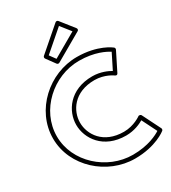

<svg xmlns="http://www.w3.org/2000/svg" viewBox="-401 -1945 1940 2183"><g transform="rotate(-30 568.5 -853.5)"><path d="M439.8 -1461.2 707.6 -1693 810.4 -1563.2 497 -1382.9ZM389.6 -1483.9C380.1 -1475.7 378.2 -1460.7 385.8 -1450.3L469.8 -1335.3C476.6 -1325.9 491.1 -1321.8 502.5 -1328.3L860.5 -1534.3C880.5 -1545.9 873.7 -1563.9 867.6 -1571.5L730.6 -1744.5C720.9 -1756.8 704.6 -1756.5 694.6 -1747.9ZM981.2 -355.2C979.5 -353.9 880.7 -281 748 -281C478.1 -281 365 -466.3 365 -620C365 -772.6 478.1 -958 748 -958C881.6 -958 975 -888.5 977.7 -886.4C984.8 -881.9 1002.5 -872.2 1014.4 -895.8L1134.4 -1135.8C1139.7 -1146.6 1135.8 -1159.4 1128.1 -1166.1C1124 -1169.5 979.9 -1286 705 -1286C341.2 -1286 9 -988.3 9 -617C9 -247.5 342.4 47 705 47C980.4 47 1125 -70.3 1127.8 -72.7C1137 -80.1 1139.2 -93.4 1134.4 -103.2L1014.4 -343.2C1009.3 -353.4 993.9 -358.1 981.2 -355.2ZM748 -231C857.7 -231 942.1 -272.1 982.2 -295.8L1080.1 -100C1037.5 -72.2 911.1 -3 705 -3C367.6 -3 59 -278.5 59 -617C59 -957.7 366.8 -1236 705 -1236C910.6 -1236 1036.4 -1167.5 1080.1 -1139L982.2 -943.2C943.6 -966.1 858 -1008 748 -1008C449.9 -1008 315 -797.4 315 -620C315 -441.7 449.9 -231 748 -231Z"/></g></svg>

Font: Poland Can Into
Style: BigWritingsOLn
Weight: 700
Foundry: Cannot Into Space Fonts
Version: Version 0.92